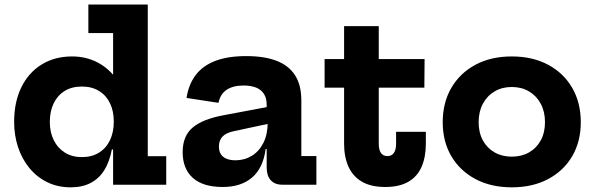

<svg xmlns="http://www.w3.org/2000/svg" viewBox="-20 -810 2608 842"><path d="M476 0V-205.5L479 -244.5V-317.5L476 -406.5V-665H367.5V-790H628V-125H709V0ZM296.5 -562.5Q357 -562.5 407.8 -536.2Q458.5 -510 495.8 -457.2Q533 -404.5 553.5 -325L479 -277Q479 -322.5 462.5 -357Q446 -391.5 414.5 -411Q383 -430.5 339 -430.5Q295 -430.5 263.5 -411Q232 -391.5 215.2 -356.5Q198.5 -321.5 198.5 -275.5Q198.5 -229.5 216 -194.8Q233.5 -160 265 -140.5Q296.5 -121 339 -121Q382.5 -121 414 -140.5Q445.5 -160 462.2 -195Q479 -230 479 -277L494 -154.5H470.5Q460.5 -101.5 438 -64.8Q415.5 -28 378.5 -8.2Q341.5 11.5 290 11.5Q233 11.5 187.2 -11Q141.5 -33.5 109 -73Q76.5 -112.5 59.2 -164.5Q42 -216.5 42 -275.5Q42 -363 73.8 -427.5Q105.5 -492 162.8 -527.2Q220 -562.5 296.5 -562.5Z M1218 0Q1185 0 1167.2 -19.8Q1149.5 -39.5 1149.5 -75.5V-194L1160 -214L1154 -274L1149.5 -307.5V-351Q1149.5 -379.5 1137.5 -398.2Q1125.5 -417 1102.8 -426Q1080 -435 1048 -435Q1003 -435 974.8 -416.8Q946.5 -398.5 938 -359L798 -380.5Q807 -439 837.5 -480Q868 -521 923 -542.5Q978 -564 1060.5 -564Q1138 -564 1191.8 -543.8Q1245.5 -523.5 1273.5 -480.5Q1301.5 -437.5 1301.5 -369.5V-125.5H1367.5V0ZM956.5 10Q870 10 825.5 -30Q781 -70 781 -143Q781 -214 825.5 -251.2Q870 -288.5 965 -305.5L1177.5 -345.5V-271.5L1009 -235.5Q973 -228.5 956.5 -211.8Q940 -195 940 -167.5Q940 -138 958.8 -122.5Q977.5 -107 1012.5 -107Q1052.5 -107 1084.8 -127Q1117 -147 1135.5 -184.2Q1154 -221.5 1154 -274L1179 -156.5H1145Q1134 -73 1085.5 -31.5Q1037 10 956.5 10Z M1641 -179.5Q1641 -152.5 1650.8 -139Q1660.5 -125.5 1679 -125.5Q1697.5 -125.5 1707.2 -139.2Q1717 -153 1717 -179.5V-232H1847.5V-180.5Q1847.5 -121.5 1829 -78.8Q1810.5 -36 1771 -13Q1731.5 10 1669 10Q1606.5 10 1566.8 -13.5Q1527 -37 1508 -79.5Q1489 -122 1489 -179.5V-425.5H1403.5V-551H1489V-695.5H1641V-551H1842L1841 -425.5H1641Z M2224.5 11.5Q2133 11.5 2065 -24.8Q1997 -61 1959.2 -125.2Q1921.5 -189.5 1921.5 -274Q1921.5 -359.5 1959.2 -424.5Q1997 -489.5 2065 -526Q2133 -562.5 2224.5 -562.5Q2315.5 -562.5 2383.8 -526Q2452 -489.5 2489.5 -424.5Q2527 -359.5 2527 -274Q2527 -189.5 2489.5 -125.2Q2452 -61 2384 -24.8Q2316 11.5 2224.5 11.5ZM2224.5 -123Q2267.5 -123 2300.2 -141.8Q2333 -160.5 2351.5 -194.5Q2370 -228.5 2370 -274.5Q2370 -320 2351.5 -354.8Q2333 -389.5 2300.2 -409Q2267.5 -428.5 2224.5 -428.5Q2181.5 -428.5 2148.8 -409Q2116 -389.5 2097.5 -354.8Q2079 -320 2079 -274.5Q2079 -228.5 2097.5 -194.5Q2116 -160.5 2148.8 -141.8Q2181.5 -123 2224.5 -123Z"/></svg>

Font: Hepta Slab ExtraLight
Style: Bold
Weight: 700
Version: Version 1.102